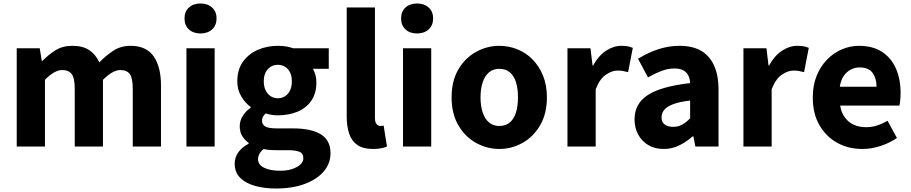

<svg xmlns="http://www.w3.org/2000/svg" viewBox="-20 -841 5231 1102"><path d="M76 0V-564H208L220 -491H223Q258 -527 298.5 -552.5Q339 -578 395 -578Q455 -578 492 -553.5Q529 -529 550 -483Q588 -522 630.5 -550Q673 -578 729 -578Q820 -578 862 -517.5Q904 -457 904 -351V0H742V-330Q742 -393 725 -416Q708 -439 670 -439Q649 -439 624 -425Q599 -411 571 -383V0H409V-330Q409 -393 391.5 -416Q374 -439 336 -439Q315 -439 290 -425Q265 -411 238 -383V0Z M1050 0V-564H1212V0ZM1131 -649Q1089 -649 1064 -672.5Q1039 -696 1039 -736Q1039 -774 1064 -797.5Q1089 -821 1131 -821Q1172 -821 1197.5 -797.5Q1223 -774 1223 -736Q1223 -696 1197.5 -672.5Q1172 -649 1131 -649Z M1563 241Q1498 241 1444 226Q1390 211 1358.5 179.5Q1327 148 1327 98Q1327 63 1347.5 33.5Q1368 4 1407 -16V-21Q1386 -36 1371 -59Q1356 -82 1356 -118Q1356 -148 1374 -176.5Q1392 -205 1419 -223V-227Q1389 -248 1365.5 -286.5Q1342 -325 1342 -374Q1342 -442 1375 -487.5Q1408 -533 1461 -555.5Q1514 -578 1574 -578Q1599 -578 1621.5 -574.5Q1644 -571 1662 -564H1867V-446H1776Q1784 -433 1790 -412.5Q1796 -392 1796 -369Q1796 -305 1766.5 -262.5Q1737 -220 1686.5 -199.5Q1636 -179 1574 -179Q1559 -179 1541.5 -181.5Q1524 -184 1505 -190Q1495 -181 1489.5 -171.5Q1484 -162 1484 -146Q1484 -126 1503 -115Q1522 -104 1570 -104H1663Q1766 -104 1821.5 -70Q1877 -36 1877 39Q1877 97 1838.5 142.5Q1800 188 1729.5 214.5Q1659 241 1563 241ZM1574 -277Q1597 -277 1615.5 -288.5Q1634 -300 1644.5 -321.5Q1655 -343 1655 -374Q1655 -405 1644.5 -426Q1634 -447 1615.5 -458Q1597 -469 1574 -469Q1552 -469 1534 -458Q1516 -447 1505 -426.5Q1494 -406 1494 -374Q1494 -343 1505 -321.5Q1516 -300 1534 -288.5Q1552 -277 1574 -277ZM1588 139Q1628 139 1657.5 129Q1687 119 1704 103Q1721 87 1721 67Q1721 39 1698 30Q1675 21 1633 21H1572Q1544 21 1525.5 19.5Q1507 18 1493 14Q1477 27 1469 42Q1461 57 1461 72Q1461 105 1496 122Q1531 139 1588 139Z M2120 14Q2064 14 2031 -9Q1998 -32 1984 -74Q1970 -116 1970 -171V-798H2132V-165Q2132 -138 2142 -128Q2152 -118 2162 -118Q2167 -118 2171 -118.5Q2175 -119 2182 -120L2201 0Q2188 6 2168 10Q2148 14 2120 14Z M2293 0V-564H2455V0ZM2374 -649Q2332 -649 2307 -672.5Q2282 -696 2282 -736Q2282 -774 2307 -797.5Q2332 -821 2374 -821Q2415 -821 2440.5 -797.5Q2466 -774 2466 -736Q2466 -696 2440.5 -672.5Q2415 -649 2374 -649Z M2846 14Q2775 14 2712 -21Q2649 -56 2610.5 -122.5Q2572 -189 2572 -282Q2572 -376 2610.5 -442Q2649 -508 2712 -543Q2775 -578 2846 -578Q2899 -578 2948.5 -558.5Q2998 -539 3036 -500.5Q3074 -462 3096.5 -407.5Q3119 -353 3119 -282Q3119 -189 3080.5 -122.5Q3042 -56 2979.5 -21Q2917 14 2846 14ZM2846 -118Q2882 -118 2906 -138Q2930 -158 2941.5 -195.5Q2953 -233 2953 -282Q2953 -332 2941.5 -369Q2930 -406 2906 -426Q2882 -446 2846 -446Q2811 -446 2787 -426Q2763 -406 2750.5 -369Q2738 -332 2738 -282Q2738 -233 2750.5 -195.5Q2763 -158 2787 -138Q2811 -118 2846 -118Z M3237 0V-564H3369L3381 -465H3384Q3415 -521 3458 -549.5Q3501 -578 3545 -578Q3569 -578 3584.5 -575Q3600 -572 3612 -566L3585 -427Q3569 -431 3555.5 -433.5Q3542 -436 3524 -436Q3492 -436 3457 -412Q3422 -388 3399 -329V0Z M3789 14Q3738 14 3700.5 -8.5Q3663 -31 3642.5 -69.5Q3622 -108 3622 -156Q3622 -246 3698 -295.5Q3774 -345 3941 -364Q3940 -389 3930.5 -408Q3921 -427 3901.5 -437.5Q3882 -448 3851 -448Q3814 -448 3777 -434Q3740 -420 3699 -397L3642 -504Q3678 -526 3716 -542.5Q3754 -559 3795.5 -568.5Q3837 -578 3881 -578Q3954 -578 4003 -550Q4052 -522 4078 -466Q4104 -410 4104 -325V0H3971L3960 -58H3955Q3920 -27 3878.5 -6.5Q3837 14 3789 14ZM3844 -113Q3873 -113 3896 -126Q3919 -139 3941 -162V-264Q3880 -257 3843.5 -243Q3807 -229 3792 -210Q3777 -191 3777 -168Q3777 -139 3795.5 -126Q3814 -113 3844 -113Z M4247 0V-564H4379L4391 -465H4394Q4425 -521 4468 -549.5Q4511 -578 4555 -578Q4579 -578 4594.5 -575Q4610 -572 4622 -566L4595 -427Q4579 -431 4565.5 -433.5Q4552 -436 4534 -436Q4502 -436 4467 -412Q4432 -388 4409 -329V0Z M4930 14Q4849 14 4785 -21.5Q4721 -57 4683 -123Q4645 -189 4645 -282Q4645 -351 4667 -405.5Q4689 -460 4727 -499Q4765 -538 4812.5 -558Q4860 -578 4910 -578Q4990 -578 5043 -543Q5096 -508 5122.5 -447Q5149 -386 5149 -308Q5149 -285 5147 -265.5Q5145 -246 5142 -235H4802Q4809 -193 4830 -165.5Q4851 -138 4881.5 -124.5Q4912 -111 4951 -111Q4984 -111 5013.5 -120.5Q5043 -130 5074 -148L5128 -49Q5086 -20 5033.5 -3Q4981 14 4930 14ZM4800 -343H5011Q5011 -392 4988 -423Q4965 -454 4913 -454Q4887 -454 4863 -441.5Q4839 -429 4822.5 -405Q4806 -381 4800 -343Z"/></svg>

Font: Noto Sans JP ExtraBold
Style: Regular
Weight: 800
Designer: Ryoko NISHIZUKA  (kana, bopomofo & ideographs); Paul D. Hunt (Latin, Greek & Cyrillic); Sandoll Communications , Soo-you
Foundry: Adobe
Version: Version 2.004-H2;hotconv 1.0.118;makeotfexe 2.5.65603